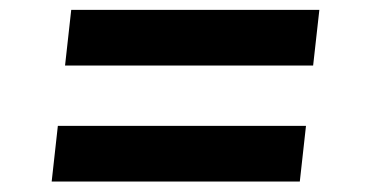

<svg xmlns="http://www.w3.org/2000/svg" viewBox="-20 -478 725 379"><path d="M584 -229.5 571.8 -119.6H82L94.2 -229.5ZM610.4 -458.5 598.1 -348.6H108.4L120.6 -458.5Z"/></svg>

Font: Proza Libre
Style: Bold Italic
Weight: 700
Designer: Jasper de Waard
Foundry: Jasper de Waard
Version: Version 1.000; ttfautohint (v1.4.1.8-43bc)